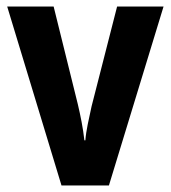

<svg xmlns="http://www.w3.org/2000/svg" viewBox="-20 -567 522 587"><path d="M168 0H313L480 -547H338L260 -242C252 -205 243 -167 241 -138H238C234 -175 226 -214 218 -248L144 -547H2Z"/></svg>

Font: Noto Sans Thai Looped Condensed
Style: Bold
Weight: 700
Width: 3
Designer: Sasikarn Vongin, Ben Mitchell
Foundry: The Fontpad Ltd
Version: Version 1.001